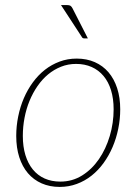

<svg xmlns="http://www.w3.org/2000/svg" viewBox="-20 -731 550 757"><path d="M218 -15Q265 -15 303.8 -39.2Q342.5 -63.5 370 -103.5Q397.5 -143.5 412.8 -194.8Q428 -246 428 -300Q428 -342 417.8 -375.2Q407.5 -408.5 388.2 -431.5Q369 -454.5 341.5 -466.8Q314 -479 280 -479Q248.5 -479 220.8 -468Q193 -457 169.8 -437.8Q146.5 -418.5 128 -391.8Q109.5 -365 96.5 -333.5Q83.5 -302 76.8 -266.8Q70 -231.5 70 -195Q70 -153 80.2 -119.5Q90.5 -86 109.5 -62.8Q128.5 -39.5 156 -27.2Q183.5 -15 218 -15ZM215.5 6Q176 6 144.2 -8Q112.5 -22 90.2 -48Q68 -74 56 -111.2Q44 -148.5 44 -195Q44 -234 51.8 -272Q59.5 -310 74 -343.8Q88.5 -377.5 109.5 -406.2Q130.5 -435 157 -455.8Q183.5 -476.5 215 -488.2Q246.5 -500 282.5 -500Q322 -500 353.8 -486Q385.5 -472 407.8 -446Q430 -420 442 -383Q454 -346 454 -300Q454 -261 446.2 -223.2Q438.5 -185.5 424 -151.5Q409.5 -117.5 388.5 -88.5Q367.5 -59.5 341 -38.5Q314.5 -17.5 282.8 -5.8Q251 6 215.5 6ZM244.5 -711Q253.5 -711 257.8 -708.2Q262 -705.5 266 -698L326.5 -579.5H312.5Q309.5 -579.5 306.8 -580.8Q304 -582 302.5 -585.5L220.5 -711Z"/></svg>

Font: Lato ExtraLight
Style: Italic
Weight: 275
Italic angle: -7°
Designer: Lukasz Dziedzic with Adam Twardoch and Botio Nikoltchev
Foundry: tyPoland Lukasz Dziedzic
Version: Version 2.015; 2015-08-06; http://www.latofonts.com/